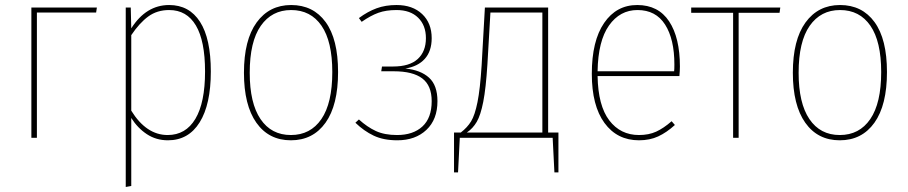

<svg xmlns="http://www.w3.org/2000/svg" viewBox="-20 -549 3619 765"><path d="M127 0H105V-519H366L363 -499H127Z M820 -264Q820 -133 775.5 -61.5Q731 10 649 10Q602 10 565 -14.5Q528 -39 503 -79V192L481 196V-519H501L503 -436Q562 -529 654 -529Q734 -529 777 -462Q820 -395 820 -264ZM797 -264Q797 -386 760.5 -447.5Q724 -509 654 -509Q606 -509 571 -483.5Q536 -458 503 -409V-108Q563 -11 648 -11Q720 -11 758.5 -75.5Q797 -140 797 -264Z M1327 -262Q1327 -130 1277 -60Q1227 10 1139 10Q1051 10 1001.5 -60Q952 -130 952 -259Q952 -390 1002.5 -459.5Q1053 -529 1140 -529Q1228 -529 1277.5 -461Q1327 -393 1327 -262ZM975 -259Q975 -138 1018 -74.5Q1061 -11 1139 -11Q1217 -11 1260.5 -74.5Q1304 -138 1304 -262Q1304 -384 1261 -446.5Q1218 -509 1140 -509Q1063 -509 1019 -446Q975 -383 975 -259Z M1700 -397Q1700 -345 1672.5 -314.5Q1645 -284 1595 -276Q1656 -270 1689.5 -239.5Q1723 -209 1723 -146Q1723 -73 1679 -31.5Q1635 10 1563 10Q1508 10 1469 -8.5Q1430 -27 1396 -60L1410 -73Q1443 -43 1477.5 -27Q1512 -11 1562 -11Q1626 -11 1663 -45Q1700 -79 1700 -146Q1700 -208 1662.5 -236.5Q1625 -265 1549 -265H1499L1502 -284H1546Q1612 -284 1644.5 -314Q1677 -344 1677 -397Q1677 -448 1646 -478.5Q1615 -509 1560 -509Q1518 -509 1487.5 -498Q1457 -487 1421 -462L1410 -477Q1445 -503 1480.5 -516Q1516 -529 1560 -529Q1624 -529 1662 -493Q1700 -457 1700 -397Z M2205 -21V138H2189L2182 0H1812L1805 138H1789V-21H1816Q1842 -41 1857 -65.5Q1872 -90 1882.5 -142Q1893 -194 1899 -289L1912 -519H2164V-21ZM2141 -499H1934L1922 -292Q1916 -197 1905.5 -143.5Q1895 -90 1879.5 -63.5Q1864 -37 1840 -21H2141Z M2687 -246H2361Q2363 -128 2407.5 -69.5Q2452 -11 2526 -11Q2565 -11 2594.5 -24.5Q2624 -38 2656 -66L2669 -51Q2636 -21 2602.5 -5.5Q2569 10 2526 10Q2439 10 2388.5 -59Q2338 -128 2338 -255Q2338 -386 2387 -457.5Q2436 -529 2519 -529Q2603 -529 2646 -464Q2689 -399 2689 -284Q2689 -268 2687 -246ZM2667 -292Q2667 -393 2630 -451Q2593 -509 2520 -509Q2450 -509 2406.5 -447.5Q2363 -386 2361 -265H2666Q2667 -273 2667 -292Z M3089 -519 3086 -498H2923V0H2901V-498H2734V-519Z M3514 -262Q3514 -130 3464 -60Q3414 10 3326 10Q3238 10 3188.5 -60Q3139 -130 3139 -259Q3139 -390 3189.5 -459.5Q3240 -529 3327 -529Q3415 -529 3464.5 -461Q3514 -393 3514 -262ZM3162 -259Q3162 -138 3205 -74.5Q3248 -11 3326 -11Q3404 -11 3447.5 -74.5Q3491 -138 3491 -262Q3491 -384 3448 -446.5Q3405 -509 3327 -509Q3250 -509 3206 -446Q3162 -383 3162 -259Z"/></svg>

Font: Fira Sans Condensed Thin
Style: Regular
Weight: 250
Width: 3
Designer: Carrois Corporate & Edenspiekermann AG
Foundry: Carrois Corporate GbR & Edenspiekermann AG
Version: Version 4.203